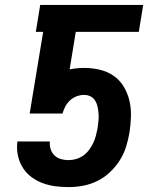

<svg xmlns="http://www.w3.org/2000/svg" viewBox="-20 -755 640 783"><path d="M259 8Q232 8 205.5 4.5Q179 1 154.5 -8Q130 -17 109.5 -32Q89 -47 75 -68Q61 -89 54.5 -114.5Q48 -140 50 -168L51 -178H183V-170Q183 -155 188.5 -141.5Q194 -128 204.5 -119Q215 -110 229.5 -106Q244 -102 259 -102Q275 -102 290.5 -106.5Q306 -111 319.5 -120.5Q333 -130 343 -143.5Q353 -157 360 -171.5Q367 -186 371 -201.5Q375 -217 378 -232Q380 -247 381.5 -261.5Q383 -276 382 -290Q381 -304 378.5 -317.5Q376 -331 369 -343Q362 -355 350 -361.5Q338 -368 323 -368Q308 -368 293 -362.5Q278 -357 266 -346Q254 -335 246.5 -321Q239 -307 235 -292H101L156 -625H126L144 -735H564L546 -625H289L264 -472Q279 -475 293.5 -476.5Q308 -478 323 -478Q356 -478 387.5 -470.5Q419 -463 444 -445.5Q469 -428 485 -401Q501 -374 508 -343.5Q515 -313 514 -280Q513 -247 508 -214Q503 -185 494 -156Q485 -127 468 -100.5Q451 -74 427.5 -52Q404 -30 376 -16.5Q348 -3 318.5 2.5Q289 8 259 8Z"/></svg>

Font: Iosevka SS04 XBd Ex
Style: Italic
Weight: 800
Width: 7
Italic angle: -9°
Monospace: yes
Designer: Belleve Invis
Foundry: Belleve Invis
Version: Version 19.0.0; ttfautohint (v1.8.4)